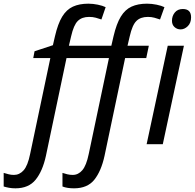

<svg xmlns="http://www.w3.org/2000/svg" viewBox="-132 -785 1060 1045"><path d="M-48 240Q-67 240 -83 237Q-99 234 -112 230V156Q-98 160 -85 163.5Q-72 167 -56 167Q-26 167 -3.5 142Q19 117 32 53L142 -469H49L56 -506L156 -539L167 -587Q183 -656 206.5 -694.5Q230 -733 265 -749Q300 -765 349 -765Q374 -765 400.5 -759.5Q427 -754 443 -746L420 -679Q406 -684 389.5 -688.5Q373 -693 353 -693Q314 -693 291.5 -671Q269 -649 255 -587L243 -536H474L486 -588Q502 -656 525.5 -694.5Q549 -733 584 -749Q619 -765 668 -765Q694 -765 720.5 -759.5Q747 -754 763 -746L739 -679Q725 -684 708.5 -688.5Q692 -693 673 -693Q633 -693 610.5 -671Q588 -649 574 -587L562 -536H678L664 -469H549L437 63Q419 146 381.5 193Q344 240 271 240Q233 240 208 230V156Q220 160 234 163.5Q248 167 264 167Q294 167 316 141.5Q338 116 351 53L461 -469H230L118 63Q100 146 62 193Q24 240 -48 240ZM851 -625Q832 -625 818 -637.5Q804 -650 804 -672Q804 -698 819.5 -717Q835 -736 863 -736Q908 -736 908 -691Q908 -660 890 -642.5Q872 -625 851 -625ZM666 0 781 -536H869L754 0Z"/></svg>

Font: Manna Sans
Style: Italic
Weight: 400
Italic angle: -12°
Designer: Monotype Design Team
Foundry: Monotype Imaging Inc.
Version: Version 2.001.1; ttfautohint (v1.8.2)